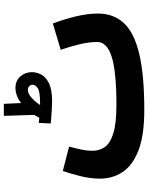

<svg xmlns="http://www.w3.org/2000/svg" viewBox="95 -850 776 1006"><g transform="rotate(-90 483.0 -347.0)"><path d="M410 21Q275 21 196.5 -10Q118 -41 84 -93.5Q50 -146 50 -211Q50 -262 63.5 -315Q77 -368 90 -406L218 -373Q210 -344 203 -312Q196 -280 196 -250Q196 -214 215.5 -186Q235 -158 286.5 -141.5Q338 -125 436 -125Q609 -125 687.5 -149.5Q766 -174 766 -226Q766 -267 754.5 -316Q743 -365 725 -417L863 -458Q883 -406 899 -342Q915 -278 915 -222Q915 -140 865 -86Q815 -32 704 -5.5Q593 21 410 21ZM454 -462Q436 -462 413 -463.5Q390 -465 369.5 -466.5Q349 -468 339 -469L342 -532Q354 -530 369 -529Q376 -543 384 -556L379 -715H442L446 -625Q486 -654 525 -654Q563 -654 585.5 -628.5Q608 -603 608 -567Q608 -545 596 -520.5Q584 -496 551 -479Q518 -462 454 -462ZM515 -589Q494 -589 471.5 -567.5Q449 -546 436 -525Q442 -525 447 -525Q505 -525 523.5 -537Q542 -549 542 -564Q542 -574 534.5 -581.5Q527 -589 515 -589Z"/></g></svg>

Font: Noto Sans Arabic Cond ExtBd
Style: Regular
Weight: 800
Width: 3
Designer: Monotype Design Team, Nadine Chahine, Nizar Qandah and Khaled Hosny
Foundry: Monotype Imaging Inc.
Version: Version 2.012; ttfautohint (v1.8.4.7-5d5b)